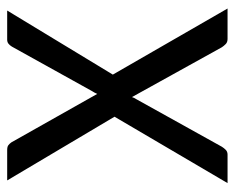

<svg xmlns="http://www.w3.org/2000/svg" viewBox="-82 -600 682 559"><g transform="rotate(-90 259.5 -321.0)"><path d="M5.4 0ZM198.7 -329.1 13.2 -641.6H101.6Q111.3 -641.6 115.7 -638.2Q120.1 -634.8 124 -629.4L265.1 -379.4Q268.6 -387.7 272.9 -394L402.8 -627.9Q406.7 -634.3 411.4 -637.9Q416 -641.6 422.9 -641.6H507.8L321.3 -334L513.7 0H425.3Q415.5 0 410.2 -5.4Q404.8 -10.7 400.9 -16.6L255.9 -278.3Q253.4 -271 250 -266.1L111.3 -16.6Q107.4 -10.3 102.1 -5.1Q96.7 0 88.4 0H5.4Z"/></g></svg>

Font: Carlito
Style: Regular
Weight: 400
Designer: Lukasz Dziedzic
Foundry: tyPoland Lukasz Dziedzic
Version: Version 1.103; Beta1; all basic design good, some composites